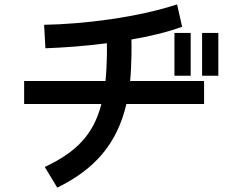

<svg xmlns="http://www.w3.org/2000/svg" viewBox="-20 -800 1040 875"><path d="M90 -431V-326H442C406 -185 326 -106 184 -39L241 55C413 -29 514 -146 556 -326H910V-431H573C575 -449 576 -467 577 -486C579 -526 580 -574 579 -620C661 -634 741 -653 810 -678L787 -780C604 -720 360 -690 181 -687L187 -580C270 -583 368 -590 467 -603C468 -563 467 -520 465 -486C464 -467 462 -449 461 -431ZM775 -455H849V-650H775ZM901 -455H975V-650H901Z"/></svg>

Font: KT Kiyosuna Sans Bold
Style: Regular
Weight: 700
Designer: [Zen Kaku Gothic] Yoshimichi Ohira
Version: Version 1.010;Glyphs 3.1.2 (3151)